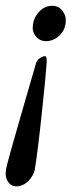

<svg xmlns="http://www.w3.org/2000/svg" viewBox="-43 -451 277 674"><path d="M187.5 -371.1Q184.6 -343.8 164.6 -325.2Q144.5 -306.6 118.2 -306.6Q96.7 -306.6 83 -323.2Q69.3 -339.8 72.3 -361.3Q75.2 -389.6 94.7 -410.2Q114.3 -430.7 140.6 -430.7Q163.1 -430.7 176.8 -412.6Q190.4 -394.5 187.5 -371.1ZM14.6 203.1Q-3.9 203.1 -14.6 187.5Q-25.4 171.9 -22.5 148.4Q-21.5 136.7 -4.4 75.7Q12.7 14.6 41.5 -84.5Q70.3 -183.6 83 -227.5Q85.9 -239.3 96.7 -246.6Q107.4 -253.9 115.2 -253.9Q121.1 -253.9 121.1 -234.4Q119.1 -199.2 104.5 -60.1Q89.8 79.1 79.1 144.5Q74.2 167 55.7 185.1Q37.1 203.1 14.6 203.1Z"/></svg>

Font: Crimson
Style: SemiboldItalic
Weight: 600
Italic angle: -11°
Version: Version 0.8 ; ttfautohint (v1.00) -l 8 -r 50 -G 200 -x 14 -D